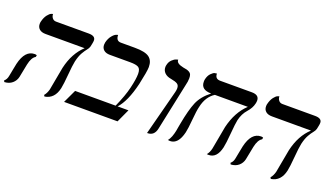

<svg xmlns="http://www.w3.org/2000/svg" viewBox="-81 -964 2332 1363"><g transform="rotate(20 1085.0 -282.5)"><path d="M405 -296Q398 -263 392 -190.5Q386 -118 379 -85Q360 1 287 12L281 2Q298 -18 306 -49Q310 -67 321.5 -133.5Q333 -200 338 -223Q365 -341 438 -408H143Q112 -408 95.5 -422.5Q79 -437 79 -461Q79 -473 81 -479Q89 -512 104.5 -532Q120 -552 132 -556L144 -560Q144 -542 154.5 -529Q165 -516 183 -516H429Q481 -516 481 -482Q481 -472 478 -458L473 -434Q469 -419 457 -405Q445 -391 430 -365Q415 -339 405 -296ZM93 -159Q90 -149 83 -108.5Q76 -68 73 -58Q66 -28 43 -8.5Q20 11 -16 13L-21 2Q-3 -12 2 -41Q4 -51 11.5 -90.5Q19 -130 21 -138Q47 -248 120 -248Q131 -248 136 -244L133 -231Q105 -216 93 -159Z M772 -533Q850 -533 881 -510Q912 -487 912 -438Q912 -406 889 -302Q855 -160 799 -100H881L835 0H431L478 -100H784Q825 -192 840 -256Q857 -327 857 -366Q857 -403 839 -414Q821 -425 776 -425H622Q592 -425 575.5 -439.5Q559 -454 559 -479Q559 -485 561 -497Q569 -529 586 -549.5Q603 -570 616 -574L629 -578Q629 -533 666 -533Z M1060 6 1149 -336Q1153 -352 1153 -365Q1153 -388 1138 -397.5Q1123 -407 1089 -413Q1057 -418 1039.5 -435.5Q1022 -453 1022 -478Q1022 -488 1024 -494Q1029 -519 1045.5 -535Q1062 -551 1076 -555L1090 -559V-556Q1090 -530 1142 -519Q1161 -516 1170.5 -513.5Q1180 -511 1190.5 -505Q1201 -499 1205 -488.5Q1209 -478 1209 -461Q1209 -437 1201 -406L1126 -51Q1114 6 1063 6Z M1632 -299Q1626 -271 1619.5 -193.5Q1613 -116 1606 -85Q1586 3 1524 3L1510 2Q1527 -18 1534 -49Q1539 -72 1550.5 -138.5Q1562 -205 1566 -223Q1595 -344 1669 -413H1420Q1362 -377 1344 -294Q1336 -262 1330 -192.5Q1324 -123 1317 -93Q1294 4 1232 4L1216 2Q1223 -6 1228 -16Q1233 -26 1236.5 -34Q1240 -42 1244 -57.5Q1248 -73 1249.5 -80.5Q1251 -88 1254.5 -109.5Q1258 -131 1260 -139Q1280 -247 1304.5 -305.5Q1329 -364 1392 -413Q1314 -413 1314 -474Q1314 -487 1316 -494Q1323 -523 1339 -539Q1355 -555 1364.5 -557.5Q1374 -560 1381 -560H1382Q1382 -520 1421 -520H1660Q1716 -520 1716 -477Q1716 -466 1713 -454Q1705 -418 1674.5 -384Q1644 -350 1632 -299Z M2115 -296Q2108 -263 2102 -190.5Q2096 -118 2089 -85Q2070 1 1997 12L1991 2Q2008 -18 2016 -49Q2020 -67 2031.5 -133.5Q2043 -200 2048 -223Q2075 -341 2148 -408H1853Q1822 -408 1805.5 -422.5Q1789 -437 1789 -461Q1789 -473 1791 -479Q1799 -512 1814.5 -532Q1830 -552 1842 -556L1854 -560Q1854 -542 1864.5 -529Q1875 -516 1893 -516H2139Q2191 -516 2191 -482Q2191 -472 2188 -458L2183 -434Q2179 -419 2167 -405Q2155 -391 2140 -365Q2125 -339 2115 -296ZM1803 -159Q1800 -149 1793 -108.5Q1786 -68 1783 -58Q1776 -28 1753 -8.5Q1730 11 1694 13L1689 2Q1707 -12 1712 -41Q1714 -51 1721.5 -90.5Q1729 -130 1731 -138Q1757 -248 1830 -248Q1841 -248 1846 -244L1843 -231Q1815 -216 1803 -159Z"/></g></svg>

Font: Linux Libertine O
Style: Italic
Weight: 400
Italic angle: -12°
Designer: Philipp H. Poll
Foundry: Philipp H. Poll
Version: Version 5.1.6